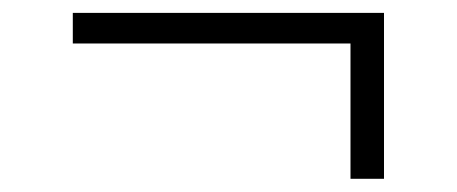

<svg xmlns="http://www.w3.org/2000/svg" viewBox="-20 -325 709 298"><path d="M576 -305V-47.5H524V-257.5H93V-305Z"/></svg>

Font: Merriweather 120pt SemiBold
Style: Regular
Weight: 600
Version: Version 2.100